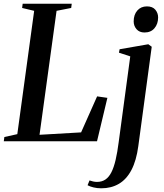

<svg xmlns="http://www.w3.org/2000/svg" viewBox="-34 -763 888 1037"><path d="M-13.5 0 -10.5 -23 59.5 -38.5 150.5 -704.5 85.5 -720 88.5 -743H353.5L350.5 -720L271.5 -704.5L179.5 -35L404 -48L490.5 -242.5L546 -234.5L490 0ZM713 26Q702.5 104.5 676 155Q649.5 205.5 608.2 229.8Q567 254 513 254Q490.5 254 471 249.2Q451.5 244.5 439 237.5L449.5 211.5Q457.5 214.5 468.5 217Q479.5 219.5 489.5 219.5Q516.5 219.5 535.5 206.5Q554.5 193.5 567.8 167.2Q581 141 590.5 100.5Q600 60 607 5L669.5 -458.5L608.5 -478.5L612 -497L767 -524L785.5 -510.5ZM746.5 -587.5Q719 -587.5 703.5 -605.2Q688 -623 688 -647.5Q688 -683.5 707.5 -706Q727 -728.5 759.5 -728.5Q790 -728.5 805 -710.5Q820 -692.5 820 -669Q820 -634 800.5 -610.8Q781 -587.5 746.5 -587.5Z"/></svg>

Font: Merriweather 120pt Medium
Style: Italic
Weight: 500
Italic angle: -7.8°
Version: Version 2.101